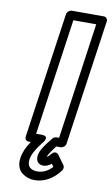

<svg xmlns="http://www.w3.org/2000/svg" viewBox="-103 -777 615 1057"><g transform="rotate(10 204.5 -249.0)"><path d="M71.8 120.1Q78.6 74.2 112.8 24.9H101.1Q90.3 24.9 84.5 17.1Q78.6 9.3 80.1 0L181.2 -701.2Q182.6 -711.9 191.7 -719Q200.7 -726.1 210 -726.1H388.2Q398.9 -726.1 404.8 -718.3Q410.6 -710.4 409.2 -701.2L308.1 0Q306.6 10.7 297.4 17.8Q288.1 24.9 278.8 24.9H254.9Q218.3 72.8 212.9 89.8Q223.1 85.9 234.9 70.8Q237.3 67.4 242.2 63Q247.1 58.6 256.8 58.1Q266.6 57.6 274.9 68.8L312 120.1Q316.4 126.5 315.4 134.5Q314.5 142.6 310.1 148.9Q282.7 186.5 245.8 207.3Q209 228 168.9 228Q149.9 228 132.1 222.2Q114.3 216.3 98.4 204.3Q82.5 192.4 75 170.4Q67.4 148.4 71.8 120.1ZM122.1 120.1Q118.2 150.9 133.3 164.6Q148.4 178.2 175.8 178.2Q221.7 178.2 258.8 138.2L248 123Q223.1 141.1 202.1 141.1Q187 141.1 174.8 131.8Q159.7 118.7 163.1 91.8Q166 70.3 181.4 45.7Q196.8 21 226.1 -14.2Q234.9 -24.9 249 -24.9H262.2L355 -675.8H227.1L133.8 -24.9H165Q178.2 -24.9 184.8 -21Q191.4 -17.1 191.2 -11.2Q190.9 -5.4 188.7 0.5Q186.5 6.3 183.6 10.3L180.2 14.2Q127.4 79.6 122.1 120.1Z"/></g></svg>

Font: Trueno Bold Outline
Style: Italic
Weight: 700
Width: 6
Designer: Julieta Ulanovsky
Foundry: Julieta Ulanovsky
Version: Version 3.001b | FøM Fix